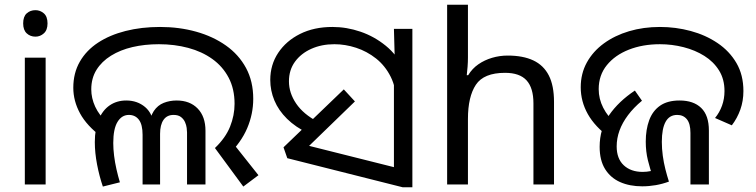

<svg xmlns="http://www.w3.org/2000/svg" viewBox="-20 -780 3196 812"><path d="M173 -536V0H85V-536ZM130 -737Q150 -737 165.5 -723.5Q181 -710 181 -681Q181 -653 165.5 -639Q150 -625 130 -625Q108 -625 93 -639Q78 -653 78 -681Q78 -710 93 -723.5Q108 -737 130 -737Z M889 -154Q934 -197 953 -244.5Q972 -292 972 -341Q972 -404 947 -451.5Q922 -499 878 -530.5Q834 -562 776 -577.5Q718 -593 652 -593Q592 -593 540.5 -581Q489 -569 449.5 -544.5Q410 -520 388 -484.5Q366 -449 366 -402Q366 -365 382.5 -329Q399 -293 436 -258L410 -201Q347 -248 318.5 -300.5Q290 -353 290 -409Q290 -471 317.5 -519Q345 -567 394.5 -599.5Q444 -632 511 -649Q578 -666 657 -666Q738 -666 809.5 -646Q881 -626 935.5 -587.5Q990 -549 1020.5 -492.5Q1051 -436 1051 -362Q1051 -298 1025.5 -238Q1000 -178 944 -123L958 -184L1073 -39L1009 9ZM415 9Q400 -35 390.5 -84.5Q381 -134 381 -179Q381 -235 397.5 -274.5Q414 -314 444 -334.5Q474 -355 514 -355Q561 -355 594 -327Q627 -299 632 -243H610Q614 -286 630.5 -310.5Q647 -335 672.5 -345Q698 -355 727 -355Q783 -355 816 -321Q849 -287 849 -227V0H771V-220Q771 -227 769.5 -239Q768 -251 762.5 -263.5Q757 -276 745.5 -285Q734 -294 714 -294Q686 -294 671.5 -273Q657 -252 657 -214V0H583V-210Q583 -253 567.5 -273.5Q552 -294 525 -294Q495 -294 477 -264.5Q459 -235 459 -175Q459 -150 462.5 -121.5Q466 -93 472.5 -64.5Q479 -36 487 -9L415 9Z M1283 -217Q1230 -242 1194 -277.5Q1158 -313 1140.5 -355Q1123 -397 1123 -442Q1123 -506 1156.5 -556.5Q1190 -607 1249 -636.5Q1308 -666 1386 -666Q1446 -666 1504.5 -646Q1563 -626 1611.5 -586.5Q1660 -547 1688.5 -487Q1717 -427 1717 -347L1656 -344Q1656 -408 1632.5 -455Q1609 -502 1570.5 -532.5Q1532 -563 1486 -578Q1440 -593 1394 -593Q1340 -593 1296.5 -573.5Q1253 -554 1227.5 -519Q1202 -484 1202 -436Q1202 -387 1232.5 -342Q1263 -297 1324 -265L1283 -217ZM1646 -482 1650 -510 1646 -658H1724V12H1683L1195 -111L1179 -157L1434 -402L1481 -351L1251 -128L1244 -174L1706 -58L1646 -6Z M1959 -537Q1959 -518 1957.5 -498Q1956 -478 1954 -462H1960Q1977 -490 2003 -508Q2029 -526 2061 -535.5Q2093 -545 2127 -545Q2192 -545 2235.5 -524.5Q2279 -504 2301 -461Q2323 -418 2323 -349V0H2236V-343Q2236 -408 2207 -440Q2178 -472 2116 -472Q2026 -472 1992.5 -421.5Q1959 -371 1959 -277V0H1871V-760H1959Z M2696 8Q2643 8 2602.5 -10Q2562 -28 2539 -65Q2516 -102 2516 -159Q2516 -235 2556 -293Q2596 -351 2665 -397L2695 -354Q2660 -325 2636 -293Q2612 -261 2600 -228Q2588 -195 2588 -161Q2588 -109 2618 -81Q2648 -53 2698 -53Q2715 -53 2732 -56.5Q2749 -60 2765 -69L2743 -25Q2729 -66 2720 -102.5Q2711 -139 2711 -181Q2711 -232 2725.5 -271.5Q2740 -311 2771.5 -333Q2803 -355 2854 -355Q2913 -355 2945.5 -323.5Q2978 -292 2978 -228V0H2900V-218Q2900 -257 2885 -275.5Q2870 -294 2844 -294Q2811 -294 2795 -265Q2779 -236 2779 -180Q2779 -151 2783 -121.5Q2787 -92 2794 -64.5Q2801 -37 2809 -12Q2782 -2 2753.5 3Q2725 8 2696 8ZM2560 -197Q2496 -244 2466 -297.5Q2436 -351 2436 -411Q2436 -469 2462 -516Q2488 -563 2534 -596.5Q2580 -630 2640.5 -648Q2701 -666 2771 -666Q2838 -666 2901 -649Q2964 -632 3014.5 -598Q3065 -564 3094.5 -513.5Q3124 -463 3124 -395Q3124 -353 3111 -316.5Q3098 -280 3075 -250L3004 -281Q3023 -304 3033.5 -333Q3044 -362 3044 -395Q3044 -445 3021 -482Q2998 -519 2959 -543.5Q2920 -568 2871 -580.5Q2822 -593 2771 -593Q2698 -593 2639.5 -570Q2581 -547 2546.5 -504.5Q2512 -462 2512 -403Q2512 -362 2531 -324.5Q2550 -287 2587 -254L2560 -197Z"/></svg>

Font: hexloriya05
Style: Book
Weight: 400
Designer: Jelle Bosma - Monotype Design Team
Foundry: Monotype Imaging Inc.
Version: Version 2.003